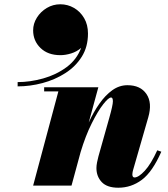

<svg xmlns="http://www.w3.org/2000/svg" viewBox="-20 -868 787 898"><path d="M253 -440.5H186.5V-460H440L395 -295Q417 -343.5 444.8 -383Q472.5 -422.5 505.2 -446Q538 -469.5 576 -469.5Q637 -469.5 665 -428.2Q693 -387 673.5 -319.5L602.5 -73Q601.5 -69.5 600.2 -63.2Q599 -57 599 -53Q599 -38 609 -38Q628 -38 657 -69.2Q686 -100.5 715.5 -165L734.5 -158.5Q693 -64 643.5 -27Q594 10 533.5 10Q481 10 456 -16.2Q431 -42.5 431 -82Q431 -93.5 434 -109Q437 -124.5 440.5 -137L491.5 -318Q508 -376.5 508 -394.2Q508 -412 499.5 -412Q487.5 -412 462.5 -380Q437.5 -348 408.8 -290.5Q380 -233 357 -156.5L314.5 0H135ZM135 -726Q135 -757.5 152.5 -785.5Q170 -813.5 199 -830.8Q228 -848 262 -848Q296.5 -848 326 -831Q355.5 -814 373.5 -783.2Q391.5 -752.5 391.5 -711Q391.5 -649 362.5 -602.8Q333.5 -556.5 285.2 -525.8Q237 -495 178.8 -479.5Q120.5 -464 62.5 -464V-484Q120.5 -484 181.5 -501Q242.5 -518 290.8 -553.5Q339 -589 359.5 -644Q339.5 -626.5 313 -618.2Q286.5 -610 262.5 -610Q204 -610 169.5 -643.5Q135 -677 135 -726Z"/></svg>

Font: Bodoni* 11pt Fatface
Style: Italic
Weight: 900
Italic angle: -13°
Version: Version 2.3